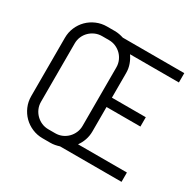

<svg xmlns="http://www.w3.org/2000/svg" viewBox="-155 -885 1094 1071"><g transform="rotate(30 392.5 -350.0)"><path d="M463.9 -162.1Q463.9 -133.3 454.8 -107.2Q445.8 -81.1 430.2 -60.1H745.1V0H349.1Q335.4 4.4 321.3 7.1Q307.1 9.8 292 9.8H242.2Q206.5 9.8 175 -3.7Q143.6 -17.1 120.1 -40.5Q96.7 -64 83.3 -95.2Q69.8 -126.5 69.8 -162.1V-538.1Q69.8 -573.7 83.3 -605Q96.7 -636.2 120.1 -659.7Q143.6 -683.1 175 -696.5Q206.5 -710 242.2 -710H292Q307.1 -710 321.3 -707.3Q335.4 -704.6 349.1 -700.2H745.1V-640.1H430.2Q445.8 -618.2 454.8 -592.5Q463.9 -566.9 463.9 -538.1V-379.9H682.1V-319.8H463.9V-162.1ZM400.9 -538.1Q400.9 -561.5 392.1 -581.8Q383.3 -602.1 368.2 -617.2Q353 -632.3 332.8 -641.1Q312.5 -649.9 289.1 -649.9H245.1Q221.7 -649.9 201.4 -641.1Q181.2 -632.3 165.8 -617.2Q150.4 -602.1 141.6 -581.8Q132.8 -561.5 132.8 -538.1V-162.1Q132.8 -138.7 141.6 -118.4Q150.4 -98.1 165.8 -82.8Q181.2 -67.4 201.4 -58.6Q221.7 -49.8 245.1 -49.8H289.1Q312.5 -49.8 332.8 -58.6Q353 -67.4 368.2 -82.8Q383.3 -98.1 392.1 -118.4Q400.9 -138.7 400.9 -162.1Z"/></g></svg>

Font: Abel
Style: Regular
Weight: 400
Designer: Matthew Desmond
Foundry: Matthew Desmond
Version: Version 1.002